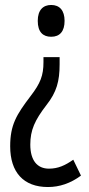

<svg xmlns="http://www.w3.org/2000/svg" viewBox="-20 -560 358 773"><path d="M240 -476C240 -518 220 -540 186 -540C154 -540 132 -520 132 -476C132 -431 153 -412 186 -412C221 -412 240 -434 240 -476ZM220 -301V-330H155V-310C155 -256 143 -225 103 -173C46 -98 21 -57 21 29C21 134 75 193 173 193C220 193 264 178 306 147L275 83C242 106 214 119 177 119C130 119 102 86 102 22C102 -36 120 -76 167 -137C208 -189 220 -233 220 -301Z"/></svg>

Font: Noto Sans Lao Looped ExtraCondensed
Style: Regular
Weight: 400
Width: 2
Designer: Mark Frömberg, Ben Mitchell
Foundry: The Fontpad Ltd
Version: Version 1.002